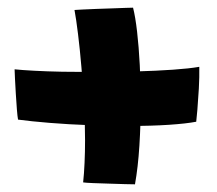

<svg xmlns="http://www.w3.org/2000/svg" viewBox="-20 -611 565 500"><path d="M491 -294Q465 -289 420 -286Q375 -283 318 -283Q268 -283 213.2 -285Q158.5 -287 109.5 -291Q60.5 -295 27 -299.5Q25.5 -307 24 -325.8Q22.5 -344.5 21.2 -366.5Q20 -388.5 19 -406.2Q18 -424 18 -430.5Q36.5 -428.5 68.8 -426.8Q101 -425 142 -424.2Q183 -423.5 226.5 -423.5Q282 -423.5 334.8 -425Q387.5 -426.5 430.5 -429.5Q473.5 -432.5 499 -437Q499.5 -411 497.8 -380.2Q496 -349.5 494 -325.2Q492 -301 491 -294ZM326.5 -591Q332.5 -567.5 337 -528.5Q341.5 -489.5 344 -441.5Q346.5 -393.5 346.5 -342.5Q346.5 -287.5 343 -231.5Q339.5 -175.5 331.5 -131Q324.5 -131 305.2 -131.5Q286 -132 263.5 -132.8Q241 -133.5 222 -134.2Q203 -135 196.5 -136Q199 -159 200.2 -187.2Q201.5 -215.5 201.5 -245.5Q201.5 -291 198.8 -340.2Q196 -389.5 192 -436.5Q188 -483.5 183.2 -522.2Q178.5 -561 174 -585Q179 -585.5 194.8 -586.2Q210.5 -587 231.2 -587.8Q252 -588.5 272.2 -589.2Q292.5 -590 307.5 -590.5Q322.5 -591 326.5 -591Z"/></svg>

Font: Grandstander Thin
Style: Bold
Weight: 700
Version: Version 1.200